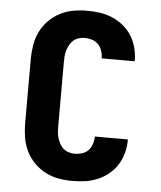

<svg xmlns="http://www.w3.org/2000/svg" viewBox="-53 -789 707 844"><g transform="rotate(5 300.0 -367.5)"><path d="M297 8Q266 8 235.5 2.5Q205 -3 177.5 -17.5Q150 -32 128 -54.5Q106 -77 92.5 -105Q79 -133 74 -164Q69 -195 69 -226V-509Q69 -540 74 -571Q79 -602 92.5 -630Q106 -658 128 -680.5Q150 -703 177.5 -717.5Q205 -732 235.5 -737.5Q266 -743 297 -743Q326 -743 354 -739Q382 -735 408.5 -724Q435 -713 457.5 -694.5Q480 -676 495 -652Q510 -628 517.5 -600Q525 -572 525 -544V-540H379V-542Q379 -558 373.5 -574Q368 -590 357 -601.5Q346 -613 330 -618Q314 -623 297 -623Q284 -623 271 -619Q258 -615 248 -606.5Q238 -598 231.5 -586Q225 -574 221 -561.5Q217 -549 216 -536Q215 -523 215 -509V-226Q215 -212 216 -199Q217 -186 221 -173.5Q225 -161 231.5 -149Q238 -137 248 -128.5Q258 -120 271 -116Q284 -112 297 -112Q314 -112 330 -117Q346 -122 357 -133.5Q368 -145 373.5 -161Q379 -177 379 -193V-195H525V-191Q525 -163 517.5 -135Q510 -107 495 -83Q480 -59 457.5 -40.5Q435 -22 408.5 -11Q382 0 354 4Q326 8 297 8Z"/></g></svg>

Font: Iosevka Aile Heavy
Style: Regular
Weight: 900
Designer: Belleve Invis
Foundry: Belleve Invis
Version: Version 31.1.0; ttfautohint (v1.8.4)